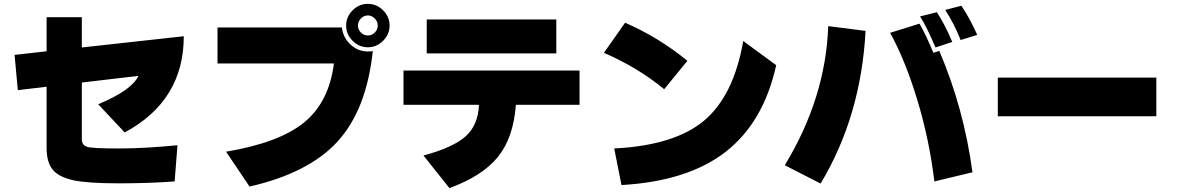

<svg xmlns="http://www.w3.org/2000/svg" viewBox="-20 -881 6040 984"><path d="M54.7 -599.6 218.8 -618.2V-793H399.4V-637.7L921.9 -695.3Q921.9 -365.2 619.1 -202.1L483.4 -346.7Q656.2 -418.9 689.5 -492.2L399.4 -458V-167Q399.4 -136.7 426.8 -128.4Q454.1 -120.1 587.9 -120.1Q721.7 -120.1 889.6 -136.7L875 48.8Q745.1 58.6 586.4 58.6Q427.7 58.6 354.5 42.5Q281.2 26.4 250 -11.7Q218.8 -49.8 218.8 -123V-436.5L71.3 -418.9Z M1094.7 -555.7V-740.2H1732.4Q1737.3 -689.5 1775.9 -653.3Q1814.5 -617.2 1865.2 -617.2Q1881.8 -617.2 1890.6 -619.1Q1858.4 -318.4 1710.4 -156.2Q1562.5 5.9 1258.8 75.2L1138.7 -103.5Q1411.1 -149.4 1538.6 -253.4Q1666 -357.4 1691.4 -555.7ZM1787.1 -671.9Q1753.9 -705.1 1753.9 -750Q1753.9 -794.9 1787.1 -828.1Q1820.3 -861.3 1865.2 -861.3Q1910.2 -861.3 1943.4 -828.1Q1976.6 -794.9 1976.6 -750Q1976.6 -705.1 1943.4 -671.9Q1910.2 -638.7 1865.2 -638.7Q1820.3 -638.7 1787.1 -671.9ZM1829.6 -786.1Q1814.5 -770.5 1814.5 -750Q1814.5 -729.5 1829.6 -714.4Q1844.7 -699.2 1865.2 -699.2Q1885.7 -699.2 1900.9 -714.4Q1916 -729.5 1916 -750Q1916 -770.5 1900.9 -786.1Q1885.7 -801.8 1865.2 -801.8Q1844.7 -801.8 1829.6 -786.1Z M2047.9 -343.8V-519.5H2950.2V-343.8H2624Q2611.3 -174.8 2531.7 -76.7Q2452.1 21.5 2283.2 83L2150.4 -84Q2302.7 -125 2366.7 -182.6Q2430.7 -240.2 2434.6 -343.8ZM2167 -607.4V-781.2H2831.1V-607.4Z M3075.2 -610.4 3183.6 -764.6Q3356.4 -689.5 3502.9 -569.3L3383.8 -423.8Q3252 -533.2 3075.2 -610.4ZM3127.9 -120.1Q3437.5 -135.7 3588.9 -263.2Q3740.2 -390.6 3789.1 -670.9L3958 -546.9Q3893.6 -254.9 3699.7 -103.5Q3505.9 47.9 3165 67.4Z M4002 -34.2Q4211.9 -379.9 4224.6 -747.1L4416 -722.7Q4392.6 -284.2 4185.5 59.6ZM4542 -712.9 4692.4 -759.8Q4722.7 -708 4763.7 -610.4L4793.9 -620.1Q4919.9 -325.2 4963.9 2L4768.6 48.8Q4743.2 -163.1 4682.1 -365.7Q4621.1 -568.4 4542 -712.9ZM4695.3 -796.9 4781.2 -818.4Q4820.3 -760.7 4860.4 -666L4774.4 -637.7Q4728.5 -746.1 4695.3 -796.9ZM4824.2 -830.1 4907.2 -851.6Q4953.1 -782.2 4988.3 -702.1L4903.3 -675.8Q4870.1 -759.8 4824.2 -830.1Z M5093.8 -285.2V-483.4H5906.2V-285.2Z"/></svg>

Font: GenEi M Gothic v2 Black
Style: Regular
Weight: 900
Version: Version 2.0